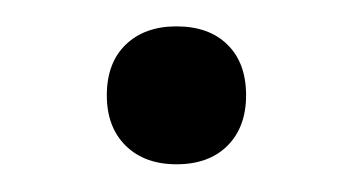

<svg xmlns="http://www.w3.org/2000/svg" viewBox="-20 -112 261 142"><path d="M110.5 9.5Q87 9.5 73 -4.2Q59 -18 59 -41.5Q59 -65.5 73 -79Q87 -92.5 110.5 -92.5Q134.5 -92.5 148.2 -79Q162 -65.5 162 -41.5Q162 -18 148.2 -4.2Q134.5 9.5 110.5 9.5Z"/></svg>

Font: Commissioner ExtraLight
Style: Regular
Weight: 200
Designer: Kostas Bartsokas
Foundry: Kostas Bartsokas
Version: Version 1.000; ttfautohint (v1.8.3)